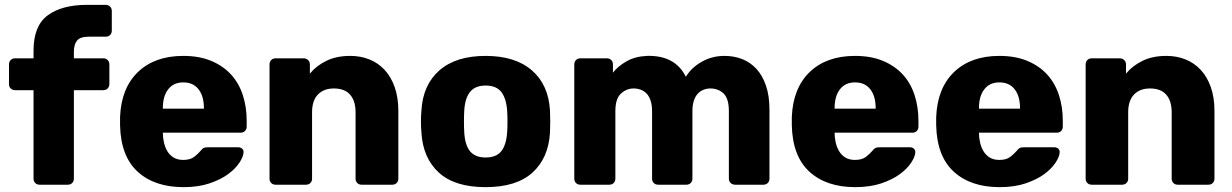

<svg xmlns="http://www.w3.org/2000/svg" viewBox="-20 -760 5071 790"><path d="M143 0Q132 0 125 -7Q118 -14 118 -25V-389H42Q31 -389 24 -396Q17 -403 17 -414V-495Q17 -506 24 -513Q31 -520 42 -520H118V-552Q118 -654 176.5 -697Q235 -740 337 -740H415Q426 -740 433 -733Q440 -726 440 -715V-634Q440 -623 433 -616Q426 -609 415 -609H345Q310 -609 297 -593Q284 -577 284 -547V-520H405Q416 -520 423 -513Q430 -506 430 -495V-414Q430 -403 423 -396Q416 -389 405 -389H284V-25Q284 -14 277 -7Q270 0 259 0Z M735 10Q616 10 546.5 -53.5Q477 -117 474 -244V-279Q479 -398 548 -464Q617 -530 734 -530Q800 -530 849 -509.5Q898 -489 930.5 -453.5Q963 -418 979 -369Q995 -320 995 -263V-239Q995 -228 988 -221Q981 -214 970 -214H650Q650 -194 654.5 -174Q659 -154 668.5 -138Q678 -122 694 -112Q710 -102 734 -102Q763 -102 779.5 -115Q796 -128 804 -138Q813 -149 818.5 -151.5Q824 -154 836 -154H960Q970 -154 976.5 -148Q983 -142 982 -132Q981 -115 965 -90.5Q949 -66 918.5 -43.5Q888 -21 842 -5.5Q796 10 735 10ZM650 -313H819V-315Q819 -364 797 -392.5Q775 -421 734 -421Q694 -421 672 -392.5Q650 -364 650 -315Z M1114 0Q1103 0 1096 -7Q1089 -14 1089 -25V-495Q1089 -506 1096 -513Q1103 -520 1114 -520H1229Q1240 -520 1247.5 -513Q1255 -506 1255 -495V-457Q1281 -489 1322.5 -509.5Q1364 -530 1421 -530Q1464 -530 1500 -515.5Q1536 -501 1562.5 -472.5Q1589 -444 1604 -401.5Q1619 -359 1619 -304V-25Q1619 -14 1612 -7Q1605 0 1594 0H1468Q1457 0 1450 -7Q1443 -14 1443 -25V-298Q1443 -345 1420.5 -370.5Q1398 -396 1354 -396Q1312 -396 1288 -371Q1264 -346 1264 -298V-25Q1264 -14 1257 -7Q1250 0 1239 0Z M1978 10Q1851 10 1785.5 -50Q1720 -110 1714 -215Q1712 -235 1712 -260Q1712 -285 1714 -305Q1720 -411 1788 -470.5Q1856 -530 1978 -530Q2100 -530 2168.5 -470.5Q2237 -411 2243 -305Q2244 -285 2244 -260Q2244 -235 2243 -215Q2237 -110 2171 -50Q2105 10 1978 10ZM1978 -112Q2023 -112 2043.5 -139Q2064 -166 2067 -220Q2068 -235 2068 -260Q2068 -285 2067 -300Q2064 -353 2043.5 -380.5Q2023 -408 1978 -408Q1934 -408 1913 -380.5Q1892 -353 1890 -300Q1889 -285 1889 -260Q1889 -235 1890 -220Q1892 -166 1913 -139Q1934 -112 1978 -112Z M2368 0Q2357 0 2350 -7Q2343 -14 2343 -25V-495Q2343 -506 2350 -513Q2357 -520 2368 -520H2477Q2488 -520 2495 -513Q2502 -506 2502 -495V-461Q2522 -487 2557.5 -507.5Q2593 -528 2643 -530Q2758 -533 2802 -444Q2825 -482 2867.5 -506Q2910 -530 2961 -530Q3000 -530 3033.5 -517Q3067 -504 3092 -477Q3117 -450 3131.5 -408Q3146 -366 3146 -309V-25Q3146 -14 3139 -7Q3132 0 3121 0H3005Q2994 0 2986.5 -7Q2979 -14 2979 -25V-302Q2979 -355 2957 -375.5Q2935 -396 2903 -396Q2889 -396 2875.5 -391Q2862 -386 2851.5 -375Q2841 -364 2835 -346Q2829 -328 2829 -302V-25Q2829 -14 2822 -7Q2815 0 2804 0H2688Q2677 0 2670 -7Q2663 -14 2663 -25V-302Q2663 -328 2657 -346Q2651 -364 2640.5 -375Q2630 -386 2616 -391Q2602 -396 2587 -396Q2558 -396 2535 -375Q2512 -354 2512 -303V-25Q2512 -14 2505 -7Q2498 0 2487 0Z M3499 10Q3380 10 3310.5 -53.5Q3241 -117 3238 -244V-279Q3243 -398 3312 -464Q3381 -530 3498 -530Q3564 -530 3613 -509.5Q3662 -489 3694.5 -453.5Q3727 -418 3743 -369Q3759 -320 3759 -263V-239Q3759 -228 3752 -221Q3745 -214 3734 -214H3414Q3414 -194 3418.5 -174Q3423 -154 3432.5 -138Q3442 -122 3458 -112Q3474 -102 3498 -102Q3527 -102 3543.5 -115Q3560 -128 3568 -138Q3577 -149 3582.5 -151.5Q3588 -154 3600 -154H3724Q3734 -154 3740.5 -148Q3747 -142 3746 -132Q3745 -115 3729 -90.5Q3713 -66 3682.5 -43.5Q3652 -21 3606 -5.5Q3560 10 3499 10ZM3414 -313H3583V-315Q3583 -364 3561 -392.5Q3539 -421 3498 -421Q3458 -421 3436 -392.5Q3414 -364 3414 -315Z M4093 10Q3974 10 3904.5 -53.5Q3835 -117 3832 -244V-279Q3837 -398 3906 -464Q3975 -530 4092 -530Q4158 -530 4207 -509.5Q4256 -489 4288.5 -453.5Q4321 -418 4337 -369Q4353 -320 4353 -263V-239Q4353 -228 4346 -221Q4339 -214 4328 -214H4008Q4008 -194 4012.5 -174Q4017 -154 4026.5 -138Q4036 -122 4052 -112Q4068 -102 4092 -102Q4121 -102 4137.5 -115Q4154 -128 4162 -138Q4171 -149 4176.5 -151.5Q4182 -154 4194 -154H4318Q4328 -154 4334.5 -148Q4341 -142 4340 -132Q4339 -115 4323 -90.5Q4307 -66 4276.5 -43.5Q4246 -21 4200 -5.5Q4154 10 4093 10ZM4008 -313H4177V-315Q4177 -364 4155 -392.5Q4133 -421 4092 -421Q4052 -421 4030 -392.5Q4008 -364 4008 -315Z M4472 0Q4461 0 4454 -7Q4447 -14 4447 -25V-495Q4447 -506 4454 -513Q4461 -520 4472 -520H4587Q4598 -520 4605.5 -513Q4613 -506 4613 -495V-457Q4639 -489 4680.5 -509.5Q4722 -530 4779 -530Q4822 -530 4858 -515.5Q4894 -501 4920.5 -472.5Q4947 -444 4962 -401.5Q4977 -359 4977 -304V-25Q4977 -14 4970 -7Q4963 0 4952 0H4826Q4815 0 4808 -7Q4801 -14 4801 -25V-298Q4801 -345 4778.5 -370.5Q4756 -396 4712 -396Q4670 -396 4646 -371Q4622 -346 4622 -298V-25Q4622 -14 4615 -7Q4608 0 4597 0Z"/></svg>

Font: Fz Rubik
Style: Bold
Weight: 700
Designer: Hubert and Fischer
Foundry: Hubert and Fischer
Version: Vit hóa bi FontZin.com